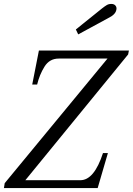

<svg xmlns="http://www.w3.org/2000/svg" viewBox="-36 -957 676 977"><path d="M350 -807 483 -914Q497 -925 507 -931Q517 -937 530 -937Q545 -937 552 -928Q559 -919 556 -907Q552 -883 515 -865L362 -782ZM-12 -25 511 -659H263Q216 -659 190.5 -618Q165 -577 153 -527H128L162 -700H620L616 -680L93 -40H373Q443 -40 488 -178H513L461 0H-16Z"/></svg>

Font: Taviraj
Style: Italic
Weight: 400
Italic angle: -12°
Designer: Katatrad Team
Foundry: CadsonDemak
Version: Version 1.001